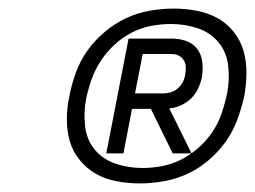

<svg xmlns="http://www.w3.org/2000/svg" viewBox="-20 -912 595 448"><path d="M228 -554 280 -822H380Q398 -822 414 -816.5Q430 -811 440 -798Q450 -785 452 -767Q454 -749 451 -731Q448 -718 442 -705Q436 -692 425.5 -682Q415 -672 401.5 -666Q388 -660 375 -659L427 -554H383L332 -658H288L268 -554ZM360 -694Q369 -694 378 -696.5Q387 -699 394.5 -705.5Q402 -712 406.5 -720.5Q411 -729 412 -738Q414 -747 413.5 -756Q413 -765 408.5 -772Q404 -779 396.5 -782.5Q389 -786 380 -786H313L295 -694ZM306 -484Q279 -484 252.5 -489Q226 -494 204.5 -506Q183 -518 166.5 -538Q150 -558 143 -582Q136 -606 136 -633.5Q136 -661 142 -688Q147 -715 157 -742.5Q167 -770 184 -794Q201 -818 225 -838Q249 -858 275 -870Q301 -882 329.5 -887Q358 -892 385 -892Q412 -892 438.5 -887Q465 -882 487 -870Q509 -858 525 -838Q541 -818 548 -794Q555 -770 555 -742.5Q555 -715 550 -688Q544 -661 534 -633.5Q524 -606 507 -582Q490 -558 466.5 -538Q443 -518 416.5 -506Q390 -494 361.5 -489Q333 -484 306 -484ZM312 -520Q335 -520 358.5 -524.5Q382 -529 403.5 -540Q425 -551 444 -568Q463 -585 476.5 -605.5Q490 -626 497.5 -648.5Q505 -671 510 -694Q516 -726 512.5 -758Q509 -790 490 -813Q471 -836 441.5 -846Q412 -856 379 -856Q356 -856 332.5 -851.5Q309 -847 287.5 -836Q266 -825 247.5 -808Q229 -791 215.5 -770.5Q202 -750 194 -727.5Q186 -705 181 -682Q175 -650 178.5 -618Q182 -586 201 -563Q220 -540 250 -530Q280 -520 312 -520Z"/></svg>

Font: Lode Dark Term
Style: Italic
Weight: 400
Italic angle: -11°
Monospace: yes
Designer: Belleve Invis
Foundry: Belleve Invis
Version: Version 29.2.0